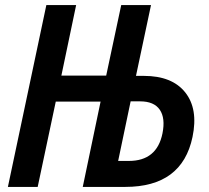

<svg xmlns="http://www.w3.org/2000/svg" viewBox="-20 -734 820 754"><path d="M11 0 162 -714H279L221 -437H397L456 -714H573L514 -436H545Q656 -436 707.5 -371Q759 -306 736 -196Q695 0 472 0H305L375 -335H199L128 0ZM444 -102H486Q596 -102 618 -210Q630 -270 607.5 -303Q585 -336 530 -336H493Z"/></svg>

Font: Noto Sans Condensed SemiBold
Style: Italic
Weight: 600
Width: 3
Italic angle: -12°
Designer: Monotype Design Team
Foundry: Monotype Imaging Inc.
Version: Version 2.013; ttfautohint (v1.8.4.7-5d5b)